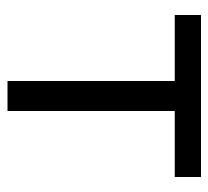

<svg xmlns="http://www.w3.org/2000/svg" viewBox="-42 -514 556 512"><g transform="rotate(90 236.0 -258.0)"><path d="M196 -446V0H276V-446H452V-516H20V-446Z"/></g></svg>

Font: Braiins Sans
Style: Regular
Weight: 400
Designer: Mike Abbink, Paul van der Laan, Pieter van Rosmalen, Jiri Chlebus, Lubos Buracinsky
Foundry: Bold Monday, Sudetype
Version: Version 1.000;hotconv 1.0.109;makeotfexe 2.5.65596